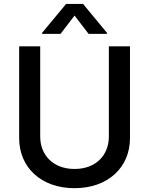

<svg xmlns="http://www.w3.org/2000/svg" viewBox="-20 -969 778 1001"><path d="M547.6 -727.3V-257.8C547.6 -159.1 479.4 -88.1 368.6 -88.1C258.2 -88.1 189.6 -159.1 189.6 -257.8V-727.3H79.9V-248.9C79.9 -96.2 194.2 12.1 368.6 12.1C543 12.1 657.7 -96.2 657.7 -248.9V-727.3ZM199.6 -792.6H295.8L368.6 -887.8L441.8 -792.6H537.6V-797.9L413 -948.5H324.6L199.6 -797.9Z"/></svg>

Font: Margiela Sans Medium
Style: Regular
Weight: 500
Designer: Stefan Endress, Andreas Faust
Version: Version 1.100;FEAKit 1.0